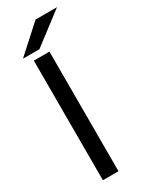

<svg xmlns="http://www.w3.org/2000/svg" viewBox="-230 -941 793 1001"><g transform="rotate(-30 166.0 -440.5)"><path d="M68 -710H162V10H68ZM183 -891H312L123 -747H24Z"/></g></svg>

Font: AtCorfu Sans
Style: AtCorfu Sans Regular
Weight: 400
Designer: Kostas Teopoulos
Foundry: Kostas Teopoulos
Version: Version 1.00 July 8, 2025, initial release